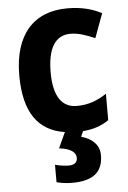

<svg xmlns="http://www.w3.org/2000/svg" viewBox="-55 -597 583 877"><g transform="rotate(-5 236.0 -158.0)"><path d="M382 125C382 76 345 46 299 34L310 9C358 5 395 -7 429 -31V-152C387 -124 345 -108 292 -108C224 -108 186 -161 186 -271C186 -382 222 -439 291 -439C327 -439 362 -427 403 -409L444 -520C404 -541 355 -556 287 -556C134 -556 42 -458 42 -270C42 -100 106 -12 227 6L194 78C248 84 271 103 271 128C271 151 255 160 231 160C213 160 187 156 169 151V231C188 236 212 240 241 240C342 240 382 198 382 125Z"/></g></svg>

Font: Noto Sans Myanmar SemiCondensed
Style: Bold
Weight: 700
Width: 4
Designer: Monotype Design Team
Foundry: Monotype Imaging Inc.
Version: Version 2.107